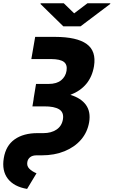

<svg xmlns="http://www.w3.org/2000/svg" viewBox="-27 -957 706 1195"><path d="M191.9 -727.5H315.4Q451.7 -727.1 512.5 -683.1Q573.2 -639.2 558.1 -545.4Q536.6 -415 411.1 -366.7Q478 -346.2 508.3 -303.5Q538.6 -260.7 527.8 -196.3Q517.1 -133.8 477.3 -87.6Q437.5 -41.5 374.8 -15.9Q312 9.8 232.4 9.8H200.2Q174.8 9.8 160.4 21.5Q146 33.2 143.1 51.3Q138.7 75.7 155 92.5Q171.4 109.4 200.2 121.6L141.6 218.8Q60.1 205.1 21.7 155.3Q-16.6 105.5 -3.4 26.9Q9.3 -50.8 64.2 -89.6Q119.1 -128.4 206.1 -128.4H242.7Q292 -128.4 325 -150.6Q357.9 -172.9 364.7 -214.4Q371.6 -257.8 341.1 -276.6Q310.5 -295.4 248 -294.9H174.8L182.6 -342.3H182.1L197.3 -434.6H275.4Q325.2 -434.6 353.3 -457.3Q381.3 -480 387.2 -516.6Q393.1 -554.7 370.4 -571.8Q347.7 -588.9 292.5 -589.4H168ZM370.1 -936.5 434.6 -874 517.1 -936.5H659.7L658.7 -932.1L474.1 -793H367.2L225.1 -932.1L226.1 -936.5Z"/></svg>

Font: Inter Extra Bold
Style: Italic
Weight: 800
Italic angle: -9.39999°
Designer: Rasmus Andersson
Foundry: rsms
Version: Version 4.000;git-3c8e0fc